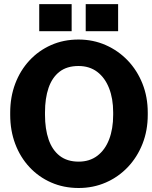

<svg xmlns="http://www.w3.org/2000/svg" viewBox="-20 -916 748 946"><path d="M367.7 10.3Q293.9 10.3 232.2 -16.8Q170.4 -43.9 125 -92.8Q79.6 -141.6 54.9 -207.3Q30.3 -272.9 30.3 -350.1V-361.3Q30.3 -438 54.9 -503.4Q79.6 -568.8 124.8 -617.7Q169.9 -666.5 231.4 -693.8Q293 -721.2 366.7 -721.2Q439 -721.2 501 -693.8Q563 -666.5 609.6 -617.7Q656.2 -568.8 682.1 -503.4Q708 -438 708 -361.3V-350.1Q708 -272.9 682.1 -207.3Q656.2 -141.6 609.9 -92.8Q563.5 -43.9 501.5 -16.8Q439.5 10.3 367.7 10.3ZM367.7 -119.6Q421.4 -119.6 459.5 -148.4Q497.6 -177.2 517.6 -229Q537.6 -280.8 537.6 -350.1V-362.3Q537.6 -430.2 517.3 -481.7Q497.1 -533.2 459 -562Q420.9 -590.8 366.7 -590.8Q309.6 -590.8 273.2 -562.5Q236.8 -534.2 219.2 -482.9Q201.7 -431.6 201.7 -362.3V-350.1Q201.7 -280.8 219.5 -228.8Q237.3 -176.8 274.2 -148.2Q311 -119.6 367.7 -119.6ZM402.3 -762.2V-895.5H562V-762.2ZM173.3 -762.2V-895.5H333V-762.2Z"/></svg>

Font: Roboto Slab LO Black
Style: Regular
Weight: 900
Designer: Google
Version: Version 2.000